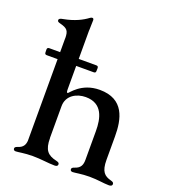

<svg xmlns="http://www.w3.org/2000/svg" viewBox="-141 -877 876 989"><g transform="rotate(20 296.5 -383.0)"><path d="M40.1 -512.8H99.4V-65C97.7 -43.7 89.5 -25.9 60.7 -17.4C49.7 -13.8 45.8 -9.9 45.8 -3.9C45.8 3.6 51.1 7.5 58.6 7.5C72.1 7.5 105.5 0 149.9 0C196.7 0 235.8 7.5 272 7.5C279.5 7.5 289.1 5.7 289.1 -5C289.1 -12.4 284.4 -15.6 272.4 -18.5C222.7 -29.8 201.7 -51.5 201.7 -117.9H201.3V-291.9C201.3 -352.3 255 -378.9 303.3 -378.9C396 -378.9 411.6 -301.1 411.6 -231.9V-74.6C411.6 -48.7 405.2 -27.3 372.5 -17.4C361.5 -13.8 357.6 -9.6 357.6 -3.9C357.6 3.6 362.9 7.5 370.7 7.5C383.9 7.5 417.3 0 461.3 0C508.5 0 539.1 7.5 569.2 7.5C576.7 7.5 587.4 5.7 587.4 -5C587.4 -12.8 582.7 -16.3 570.7 -19.5C534.4 -29.1 513.5 -46.5 513.5 -111.5V-240.1C513.5 -333.8 492.9 -438.6 358 -438.6C256.4 -438.6 213.4 -366.5 207.7 -366.5C203.1 -366.5 201.7 -370 201.3 -383.5C201.3 -389.2 201.3 -396.3 201.3 -405.9V-512.8H297.6C305.8 -513.1 308.2 -516 308.6 -524.1L308.9 -539.8C308.6 -547.9 305.8 -550.8 297.6 -551.1H201.3V-707.7L201.7 -708.1C201.7 -728.7 203.1 -749.6 203.1 -763.8C203.1 -771 199.9 -774.1 195 -774.1C191.1 -774.1 187.5 -772.7 182.9 -769.2C155.5 -748.6 115.1 -727.6 55.8 -716.6C41.2 -714.1 33.4 -711.3 33.4 -702.4C33.4 -695.7 38.4 -692.8 48.3 -690.3C91.3 -679.3 99.1 -668 99.8 -627.1L99.4 -626.8V-551.1H40.1C32 -550.8 28.8 -547.9 28.4 -539.8L28.8 -524.1C29.1 -516 32 -513.1 40.1 -512.8Z"/></g></svg>

Font: Margiela Serif Medium
Style: Regular
Weight: 500
Designer: Andreas Faust, Stefan Endress
Version: Version 1.002;FEAKit 1.0